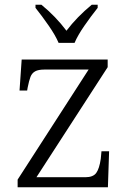

<svg xmlns="http://www.w3.org/2000/svg" viewBox="-20 -786 541 806"><path d="M54 -32 352 -494H166Q141 -494 127.5 -486.5Q114 -479 108 -463.5Q102 -448 96 -418L94 -406H62L71 -536H432V-504L133 -42H338Q371 -42 384 -60Q397 -78 403 -119L406 -151H438L433 0H54ZM129 -753V-766H154Q214 -717 259 -657Q303 -715 365 -766H390V-753Q362 -718 334 -677.5Q306 -637 293 -606H226Q213 -637 185 -677.5Q157 -718 129 -753Z"/></svg>

Font: Noto Serif Light
Style: Regular
Weight: 300
Designer: Monotype Design Team
Foundry: Monotype Imaging Inc.
Version: Version 1.001